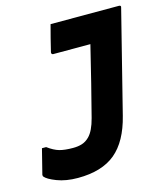

<svg xmlns="http://www.w3.org/2000/svg" viewBox="-126 -784 769 888"><g transform="rotate(-15 258.5 -340.0)"><path d="M152 -120Q176 -120 195 -126Q214 -132 230 -148Q255 -173 270 -231Q290 -308 310 -388Q330 -468 353 -563H175Q171 -563 168.5 -566Q166 -569 167 -574Q175 -607 182.5 -637Q190 -667 199 -700H526Q538 -700 534 -689Q505 -572 473 -446.5Q441 -321 412 -204Q383 -88 318 -34Q253 20 138 20Q81 20 38 3.5Q-5 -13 -17 -29Q-18 -31 -18 -37Q-10 -68 -3 -96.5Q4 -125 12 -156H32Q62 -134 87 -127Q112 -120 152 -120Z"/></g></svg>

Font: Recursive Sn Lnr St XBd
Style: Italic
Weight: 800
Italic angle: -15°
Version: Version 1.079;hotconv 1.0.112;makeotfexe 2.5.65598; ttfautoh